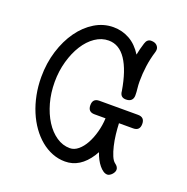

<svg xmlns="http://www.w3.org/2000/svg" viewBox="-117 -727 836 859"><g transform="rotate(20 301.0 -298.0)"><path d="M433.6 -595.2Q440.4 -618.2 460 -618.2Q477.5 -618.2 486.8 -609.4Q496.1 -600.6 496.1 -589.4Q496.1 -582.5 494.1 -576.7Q482.9 -540.5 477.8 -503.4Q472.7 -466.3 472.7 -429.7Q472.7 -412.6 474.6 -396.5Q476.6 -380.4 476.6 -364.3Q476.6 -349.1 468 -340.8Q459.5 -332.5 442.4 -332.5Q415.5 -332.5 413.1 -361.3V-361.8Q397.5 -455.6 364.5 -504.9Q331.5 -554.2 281.2 -554.2Q247.6 -554.2 217.5 -533.7Q187.5 -513.2 165.3 -478Q143.1 -442.9 129.9 -396.2Q116.7 -349.6 116.7 -297.9Q116.7 -245.6 129.6 -199.2Q142.6 -152.8 164.8 -117.9Q187 -83 217 -62.5Q247.1 -42 281.2 -42Q302.2 -42 320.8 -57.6Q339.4 -73.2 353.3 -98.6Q367.2 -124 376 -156.5Q384.8 -189 386.2 -222.2H333.5Q302.2 -222.2 302.2 -254.4Q302.2 -286.6 333.5 -286.6H517.6Q549.3 -286.6 549.3 -254.4Q549.3 -222.2 517.6 -222.2H450.2Q451.2 -197.3 454.3 -169.7Q457.5 -142.1 463.4 -117.4Q469.2 -92.8 477.3 -73.7Q485.4 -54.7 495.6 -47.4Q511.2 -36.1 511.2 -22.9Q511.2 -16.6 508.1 -10.5Q504.9 -4.4 500.2 0.5Q495.6 5.4 490 8.5Q484.4 11.7 479.5 11.7Q469.2 11.7 459.5 5.1Q449.7 -1.5 440.7 -12.5Q431.6 -23.4 423.8 -38.3Q416 -53.2 410.6 -69.8Q407.7 -65.4 405.3 -61.3Q402.8 -57.1 400.4 -52.7Q352.5 21.5 281.2 21.5Q249.5 21.5 220.2 10Q190.9 -1.5 165.5 -22.5Q140.1 -43.5 119.4 -72.5Q98.6 -101.6 83.7 -137.2Q68.8 -172.9 60.8 -213.4Q52.7 -253.9 52.7 -297.9Q52.7 -364.3 70.8 -422.4Q88.9 -480.5 119.9 -523.9Q150.9 -567.4 192.4 -592.5Q233.9 -617.7 281.2 -617.7Q322.8 -617.7 358.2 -597.9Q393.6 -578.1 418.9 -537.6Q424.3 -565.9 433.6 -595.2Z"/></g></svg>

Font: Erica Type
Style: Regular
Weight: 400
Designer: Peter Wiegel
Foundry: Peter Wiegel
Version: Version 1.000 2010 initial release